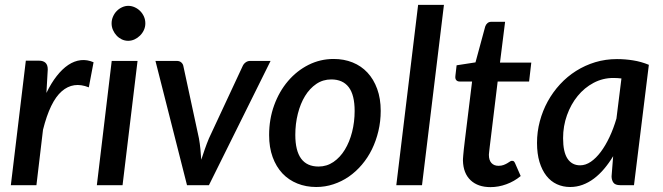

<svg xmlns="http://www.w3.org/2000/svg" viewBox="-20 -760 2720 788"><path d="M170.5 -378.5Q190 -419 212.8 -448Q235.5 -477 260.2 -493.5Q285 -510 311.2 -513Q337.5 -516 364 -504.5L344.5 -401.5Q281 -427 233.2 -385.2Q185.5 -343.5 156.5 -227.5L129.5 0H24.5L86 -511H140Q157.5 -511 166.8 -502.2Q176 -493.5 176 -475Z M544.5 -510 483 0H377.5L438.5 -510ZM576.5 -664Q576.5 -649.5 570.5 -636.5Q564.5 -623.5 554.5 -613.8Q544.5 -604 532 -598.2Q519.5 -592.5 506 -592.5Q492.5 -592.5 480.2 -598.2Q468 -604 458.8 -613.8Q449.5 -623.5 443.8 -636.5Q438 -649.5 438 -664Q438 -678.5 443.8 -691.8Q449.5 -705 459 -714.8Q468.5 -724.5 481 -730.2Q493.5 -736 506.5 -736Q520 -736 532.8 -730.2Q545.5 -724.5 555.2 -714.8Q565 -705 570.8 -692Q576.5 -679 576.5 -664Z M1090.5 -510 837.5 0H747.5L618 -510H705.5Q717 -510 724 -503.8Q731 -497.5 732.5 -489L796.5 -192Q800.5 -169.5 802.5 -148Q804.5 -126.5 806 -104.5Q813 -126 820.5 -147.5Q828 -169 837.5 -192L976 -489Q980 -498 988.2 -504Q996.5 -510 1006.5 -510Z M1287.5 -76.5Q1321 -76.5 1348.5 -95.2Q1376 -114 1395.2 -145.5Q1414.5 -177 1425 -218.2Q1435.5 -259.5 1435.5 -304.5Q1435.5 -370.5 1411.2 -402.2Q1387 -434 1339.5 -434Q1305.5 -434 1278.2 -415.5Q1251 -397 1232 -366Q1213 -335 1202.5 -293.5Q1192 -252 1192 -206.5Q1192 -76.5 1287.5 -76.5ZM1278 7.5Q1236 7.5 1200.5 -6.8Q1165 -21 1139.2 -48.2Q1113.5 -75.5 1099 -115.2Q1084.5 -155 1084.5 -205.5Q1084.5 -271 1105.2 -328Q1126 -385 1162 -427.2Q1198 -469.5 1246.2 -493.8Q1294.5 -518 1349.5 -518Q1391.5 -518 1427 -503.8Q1462.5 -489.5 1488 -462.2Q1513.5 -435 1528 -395.2Q1542.5 -355.5 1542.5 -305Q1542.5 -262 1533 -222Q1523.5 -182 1506.5 -147.2Q1489.5 -112.5 1465.2 -84Q1441 -55.5 1411.8 -35.2Q1382.5 -15 1348.5 -3.8Q1314.5 7.5 1278 7.5Z M1606.5 0 1696 -740H1802L1712 0Z M1880 -100.5Q1880 -104 1880.2 -108.8Q1880.5 -113.5 1881.2 -122.5Q1882 -131.5 1883.5 -146.5Q1885 -161.5 1888 -185L1917.5 -425.5H1866Q1857.5 -425.5 1852.5 -431.2Q1847.5 -437 1849 -448.5L1854 -492L1931.5 -504L1971.5 -651.5Q1974.5 -660 1980.8 -665.2Q1987 -670.5 1996 -670.5H2053L2032 -503H2160.5L2151.5 -425.5H2022.5L1994 -191Q1991.5 -170.5 1990 -158.2Q1988.5 -146 1987.8 -138.8Q1987 -131.5 1986.8 -128.8Q1986.5 -126 1986.5 -124.5Q1986.5 -102.5 1997 -91Q2007.5 -79.5 2026 -79.5Q2038 -79.5 2046.5 -82.8Q2055 -86 2061.5 -89.8Q2068 -93.5 2072.5 -96.8Q2077 -100 2081 -100Q2086.5 -100 2089 -97.8Q2091.5 -95.5 2094 -90L2117 -37.5Q2090.5 -15.5 2058.2 -3.8Q2026 8 1993 8Q1941.5 8 1911.5 -20.2Q1881.5 -48.5 1880 -100.5Z M2530.5 -438Q2522 -439 2513.8 -439.5Q2505.5 -440 2497 -440Q2454 -440 2416.2 -420Q2378.5 -400 2350.8 -366Q2323 -332 2307 -287.2Q2291 -242.5 2291 -193Q2291 -136 2309.2 -108.8Q2327.5 -81.5 2361 -81.5Q2383.5 -81.5 2405 -96.2Q2426.5 -111 2445.8 -136.8Q2465 -162.5 2481.5 -197.5Q2498 -232.5 2510 -273.5ZM2496.5 -119Q2479 -90 2459.2 -66.8Q2439.5 -43.5 2417.5 -27Q2395.5 -10.5 2371 -1.5Q2346.5 7.5 2320 7.5Q2290.5 7.5 2265.5 -4Q2240.5 -15.5 2222.5 -38.5Q2204.5 -61.5 2194.2 -95.2Q2184 -129 2184 -173.5Q2184 -219 2195.5 -262.2Q2207 -305.5 2228 -343.8Q2249 -382 2278.5 -414Q2308 -446 2344.5 -469Q2381 -492 2423.2 -504.8Q2465.5 -517.5 2512 -517.5Q2545.5 -517.5 2578.5 -512.2Q2611.5 -507 2643 -494L2582 0H2525.5Q2505 0 2497.5 -10.5Q2490 -21 2490 -36.5Z"/></svg>

Font: Lato 2
Style: Italic
Weight: 600
Italic angle: -7°
Designer: Lukasz Dziedzic with Adam Twardoch and Botio Nikoltchev
Foundry: tyPoland Lukasz Dziedzic
Version: Version 2.015; 2015-08-06; http://www.latofonts.com/